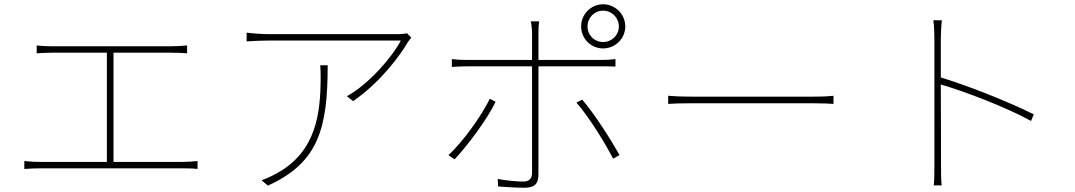

<svg xmlns="http://www.w3.org/2000/svg" viewBox="-20 -852 5040 900"><path d="M152 -639V-602C176 -604 213 -605 225 -605H481V-93H172C147 -93 121 -94 94 -97V-60C122 -62 147 -63 172 -63H834C850 -63 881 -63 906 -60V-97C881 -95 859 -93 834 -93H512V-605H779C807 -605 836 -604 857 -602V-639C837 -637 810 -635 779 -635H225C211 -635 178 -636 152 -639Z M1908 -675 1888 -696C1878 -694 1861 -692 1851 -692H1241C1208 -692 1167 -695 1136 -699V-658C1167 -660 1208 -662 1241 -662H1859C1820 -587 1710 -458 1606 -401L1635 -378C1764 -466 1859 -597 1892 -655C1897 -663 1903 -669 1908 -675ZM1516 -546H1481C1483 -526 1483 -508 1483 -491C1483 -322 1463 -143 1280 -41C1261 -30 1228 -14 1206 -7L1236 18C1474 -90 1516 -252 1516 -546Z M2734 -728C2734 -769 2766 -802 2807 -802C2848 -802 2881 -769 2881 -728C2881 -687 2848 -655 2807 -655C2766 -655 2734 -687 2734 -728ZM2704 -728C2704 -671 2750 -625 2807 -625C2864 -625 2911 -671 2911 -728C2911 -785 2864 -832 2807 -832C2750 -832 2704 -785 2704 -728ZM2507 -752H2468C2471 -740 2474 -715 2474 -697V-571H2171C2139 -571 2124 -572 2098 -575V-538C2123 -540 2141 -541 2172 -541H2474V-42C2474 -15 2461 -1 2433 -1C2405 -1 2358 -5 2313 -13L2315 22C2346 25 2406 28 2437 28C2487 28 2504 10 2504 -37V-541H2801C2822 -541 2843 -541 2865 -540V-575C2842 -572 2819 -571 2800 -571H2504V-697C2504 -715 2505 -738 2507 -752ZM2709 -385 2682 -371C2739 -307 2818 -179 2854 -108L2884 -125C2844 -197 2765 -321 2709 -385ZM2303 -375 2276 -389C2239 -312 2148 -184 2082 -125L2111 -105C2170 -168 2264 -292 2303 -375Z M3112 -403V-365C3137 -367 3176 -368 3230 -368H3790C3837 -368 3870 -366 3887 -365V-403C3869 -401 3842 -399 3789 -399H3230C3169 -399 3136 -401 3112 -403Z M4360 -81C4360 -46 4360 -8 4357 17H4394C4391 -8 4391 -46 4391 -81C4391 -96 4391 -279 4390 -456C4501 -424 4700 -348 4813 -285L4826 -316C4705 -376 4521 -449 4390 -489C4390 -554 4390 -617 4390 -669C4390 -688 4392 -731 4395 -757H4355C4359 -730 4360 -690 4360 -669Z"/></svg>

Font: Source Han Sans JP ExtraLight
Style: Regular
Weight: 250
Designer: Ryoko NISHIZUKA 西塚涼子 (kana, bopomofo & ideographs); Paul D. Hunt (Latin, Greek & Cyrillic); Sandoll Communications 산돌커뮤니
Foundry: Adobe
Version: Version 2.001;hotconv 1.0.107;makeotfexe 2.5.65593